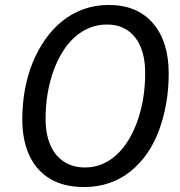

<svg xmlns="http://www.w3.org/2000/svg" viewBox="-20 -745 726 775"><path d="M319 10Q238 10 182.5 -23Q127 -56 98.5 -117.5Q70 -179 70 -263Q70 -325 80.5 -383Q91 -441 112 -492.5Q133 -544 163 -586.5Q193 -629 231.5 -660Q270 -691 317.5 -708Q365 -725 419 -725Q534 -725 597.5 -651Q661 -577 661 -448Q661 -386 651 -328.5Q641 -271 622 -219.5Q603 -168 574 -126Q545 -84 507 -53.5Q469 -23 422 -6.5Q375 10 319 10ZM323 -69Q361 -69 393.5 -83Q426 -97 453 -122.5Q480 -148 501 -183.5Q522 -219 536.5 -261.5Q551 -304 558.5 -351.5Q566 -399 566 -450Q566 -543 525 -594.5Q484 -646 412 -646Q374 -646 341 -632.5Q308 -619 280.5 -594Q253 -569 231.5 -534Q210 -499 195 -456.5Q180 -414 172 -366Q164 -318 164 -266Q164 -204 183 -160Q202 -116 238 -92.5Q274 -69 323 -69Z"/></svg>

Font: Noto Sans Display
Style: Italic
Weight: 400
Italic angle: -12°
Designer: Monotype Design Team
Foundry: Monotype Imaging Inc.
Version: Version 2.003